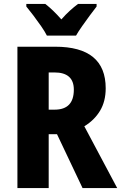

<svg xmlns="http://www.w3.org/2000/svg" viewBox="-20 -950 612 970"><path d="M259 -714Q514 -714 514 -504Q514 -438 485.5 -390.5Q457 -343 406 -312L572 0H397L268 -272H226V0H68V-714ZM255 -584H226V-396H256Q353 -396 353 -497Q353 -584 255 -584ZM217 -770Q207 -790 188 -817.5Q169 -845 148.5 -872Q128 -899 113 -917V-930H209Q248 -900 290 -852Q313 -878 333.5 -896.5Q354 -915 374 -930H468V-917Q453 -898 433.5 -871.5Q414 -845 395 -818Q376 -791 364 -770Z"/></svg>

Font: Noto Sans Devanagari Condensed ExtraBold
Style: Regular
Weight: 800
Width: 3
Designer: Jelle Bosma - Monotype Design Team
Foundry: Monotype Imaging Inc.
Version: Version 2.004; ttfautohint (v1.8.4.7-5d5b)